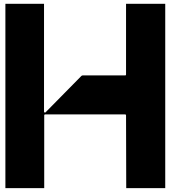

<svg xmlns="http://www.w3.org/2000/svg" viewBox="-20 -800 880 990"><path d="M207 -780.3Q207 -594.7 207 -223.6Q207 -221.7 208 -220.7Q210 -219.7 211.9 -219.7Q212.9 -219.7 213.9 -219.7Q213.9 -220.7 214.8 -220.7Q276.4 -283.2 399.4 -408.2Q400.4 -409.2 402.3 -410.2Q403.3 -411.1 406.2 -411.1Q478.5 -411.1 625 -411.1Q627 -411.1 628.9 -412.1Q629.9 -414.1 629.9 -416Q629.9 -537.1 629.9 -780.3Q697.3 -780.3 832 -780.3Q832 -462.9 832 169.9Q764.6 169.9 630.9 169.9Q630.9 44.9 629.9 -205.1Q629.9 -207 628.9 -209Q627 -210 625 -210Q487.3 -210 212.9 -210Q210.9 -210 209 -209Q208 -207 208 -205.1Q208 -80.1 208 169.9Q141.6 169.9 7.8 169.9Q7.8 -146.5 7.8 -780.3Q55.7 -780.3 102.5 -780.3Q149.4 -780.3 197.3 -780.3Q199.2 -780.3 202.1 -780.3Q204.1 -780.3 207 -780.3Z"/></svg>

Font: Avicii Garde
Style: Regular
Weight: 500
Version: Version 1.0